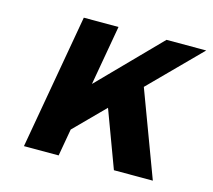

<svg xmlns="http://www.w3.org/2000/svg" viewBox="-80 -607 780 703"><g transform="rotate(15 310.0 -255.5)"><path d="M186.5 -74 214 -250.5 469 -511H619.5ZM65.5 0 155.5 -511H287L197 0ZM406.5 0 308.5 -263.5 414.5 -373.5 554 0Z"/></g></svg>

Font: Overpass ExtraBold
Style: Italic
Weight: 800
Italic angle: -10°
Designer: Delve Withrington, Dave Bailey, Thomas Jockin
Foundry: Delve Fonts LLC
Version: Version 4.000